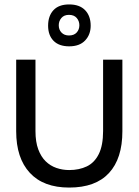

<svg xmlns="http://www.w3.org/2000/svg" viewBox="-20 -832 626 866"><path d="M292 14Q176 14 114.5 -52.5Q53 -119 53 -240V-563H140V-241Q140 -192 152.5 -158.5Q165 -125 186 -104.5Q207 -84 234.5 -74.5Q262 -65 292 -65Q337 -65 371.5 -81.5Q406 -98 425.5 -137Q445 -176 445 -241V-563H532V-240Q532 -117 471.5 -51.5Q411 14 292 14ZM292 -623Q246 -623 221.5 -648Q197 -673 197 -716Q197 -760 221 -786Q245 -812 292 -812Q339 -812 364 -786Q389 -760 389 -716Q389 -676 364 -649.5Q339 -623 292 -623ZM291 -672Q314 -672 326 -685.5Q338 -699 338 -718Q338 -737 326 -751Q314 -765 291 -765Q269 -765 257 -751Q245 -737 245 -718Q245 -698 257.5 -685Q270 -672 291 -672Z"/></svg>

Font: Darker Grotesque Light SemiBold
Style: Regular
Weight: 600
Version: Version 1.000;gftools[0.9.28]